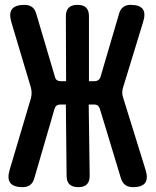

<svg xmlns="http://www.w3.org/2000/svg" viewBox="-20 -760 640 790"><path d="M121 -26Q116 -8 104 1Q92 10 73 10Q35 10 22 -8Q9 -26 20 -62L107 -355Q110 -366 110 -377.5Q110 -389 107 -400L27 -668Q16 -705 29.5 -722.5Q43 -740 81 -740Q100 -740 112 -731Q124 -722 129 -704L206 -444Q208 -435 214 -430.5Q220 -426 230 -426H252L251 -693Q251 -717 263 -728.5Q275 -740 299 -740Q323 -740 334.5 -728.5Q346 -717 346 -693V-426H368Q378 -426 384.5 -430.5Q391 -435 394 -445L470 -704Q475 -722 487 -731Q499 -740 517 -740Q555 -740 567.5 -722.5Q580 -705 569 -670L487 -402Q483 -391 483 -379.5Q483 -368 487 -357L579 -61Q590 -26 577.5 -8Q565 10 527 10Q508 10 496 1.5Q484 -7 478 -25L391 -312Q388 -321 382.5 -325.5Q377 -330 367 -330H345L349 -37Q349 -13 337.5 -1.5Q326 10 302 10Q278 10 266 -1.5Q254 -13 254 -37L251 -330H229Q219 -330 213 -325.5Q207 -321 204 -311Z"/></svg>

Font: Maple Mono Normal NL
Style: Bold
Weight: 700
Monospace: yes
Designer: subframe7536
Version: Version 7.000